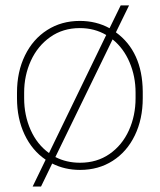

<svg xmlns="http://www.w3.org/2000/svg" viewBox="-20 -615 587 706"><path d="M171.9 -13.7 130.9 70.8H100.1L147.9 -27.8Q98.1 -61.5 70.3 -120.4Q42.5 -179.2 42.5 -253.9V-274.4Q42.5 -351.1 71.8 -411.1Q101.1 -471.2 153.6 -504.6Q206.1 -538.1 273.4 -538.1Q334 -538.1 382.8 -511.2L423.8 -595.2H454.6L406.2 -496.1Q503.4 -425.3 504.9 -278.8V-253.9Q504.9 -177.2 475.8 -117.2Q446.8 -57.1 394.5 -23.7Q342.3 9.8 274.4 9.8Q218.3 9.8 171.9 -13.7ZM68.8 -253.9Q68.8 -190.9 92.5 -137.5Q116.2 -84 160.2 -52.2L370.6 -486.3Q327.6 -511.7 273.4 -511.7Q211.4 -511.7 164.8 -478.8Q118.2 -445.8 93.5 -391.6Q68.8 -337.4 68.8 -274.4ZM478.5 -274.4Q478.5 -334 456.5 -385.7Q434.6 -437.5 394 -470.2L183.6 -37.6Q224.1 -16.6 274.4 -16.6Q336.4 -16.6 382.8 -48.8Q429.2 -81.1 453.9 -135.5Q478.5 -189.9 478.5 -253.9Z"/></svg>

Font: Mardoto Thin
Style: Regular
Weight: 250
Designer: Christian Robertson, Vahan Hovhannisyan
Foundry: Google
Version: Version 1.000